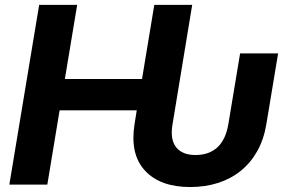

<svg xmlns="http://www.w3.org/2000/svg" viewBox="-20 -747 1163 777"><path d="M138.5 -727.3H292.3L242.5 -427.2H554.7L604.4 -727.3H757.8L678.3 -244.7Q667.6 -183.2 692.5 -151.5Q717.3 -119.7 771 -119.7Q826 -119.7 859.7 -150.7Q893.5 -181.8 904.1 -244.7L951.7 -530.9H1105.5L1057.9 -244.7Q1047.9 -183.6 1021.5 -136.2Q995 -88.8 955.1 -56.3Q915.1 -23.8 863.1 -6.9Q811.1 9.9 749.6 9.9Q627.5 9.9 566.1 -57.2Q505.3 -123.2 524.5 -244.7L533.4 -300.4H221.2L171.5 0H17.8Z"/></svg>

Font: Inter P
Style: Bold Italic
Weight: 700
Italic angle: 9.39999°
Designer: Rasmus Andersson
Foundry: rsms
Version: Version 3.018;git-588b23468